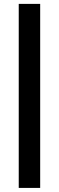

<svg xmlns="http://www.w3.org/2000/svg" viewBox="-20 -730 295 963"><path d="M181.5 -710.5V212.5H74V-710.5Z"/></svg>

Font: Anek Devanagari Medium SemiBold
Style: Regular
Weight: 600
Version: Version 1.003